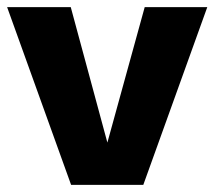

<svg xmlns="http://www.w3.org/2000/svg" viewBox="-21 -520 603 540"><path d="M386 -500 281 -119 178 -500H-1L179 0H382L562 -500Z"/></svg>

Font: Work Sans
Style: Bold
Weight: 700
Designer: Wei Huang
Foundry: Wei Huang
Version: Version 2.012